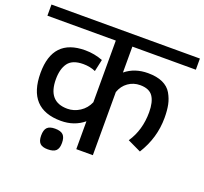

<svg xmlns="http://www.w3.org/2000/svg" viewBox="-143 -887 1171 1100"><g transform="rotate(20 442.5 -336.5)"><path d="M-10 -662H407V-286Q390 -246 354.5 -223Q319 -200 279 -200Q160 -200 160 -337Q160 -400 186.5 -436Q213 -472 279 -472Q320 -472 354 -457L370 -530Q319 -550 262 -550Q65 -550 65 -341Q65 -122 268 -122Q349 -122 407 -170V0H508V-385Q522 -425 554 -447.5Q586 -470 626 -470Q682 -470 704.5 -437Q727 -404 727 -341Q727 -232 672 -151L754 -112Q821 -219 821 -341Q821 -387 814 -421Q807 -455 789 -486Q771 -517 735 -533.5Q699 -550 645 -550Q564 -550 508 -504V-662H895V-730H-10ZM253 57Q288 57 303 42.5Q318 28 318 -5Q318 -39 303 -54Q288 -69 253 -69Q220 -69 205.5 -54Q191 -39 191 -5Q191 28 205.5 42.5Q220 57 253 57Z"/></g></svg>

Font: Glegoo
Style: Bold
Weight: 700
Version: Version 2.0.1; ttfautohint (v0.9) -r 48 -G 60